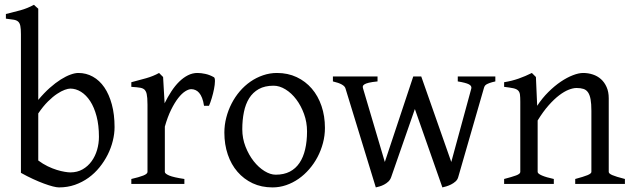

<svg xmlns="http://www.w3.org/2000/svg" viewBox="-20 -777 2674 811"><path d="M463.9 -240.2Q463.9 -211.9 456.5 -182.1Q449.2 -152.3 435.1 -124Q420.9 -95.7 400.4 -70.3Q379.9 -44.9 353.8 -26.1Q327.6 -7.3 296.4 3.7Q265.1 14.6 229 14.6Q219.7 14.6 203.4 10.5Q187 6.3 165.8 -1.5Q144.5 -9.3 119.6 -20.8Q94.7 -32.2 68.4 -46.9V-632.8Q68.4 -655.3 65.9 -667.5Q63.5 -679.7 56.6 -685.8Q49.8 -691.9 37.4 -693.8Q24.9 -695.8 4.9 -698.2V-717.8Q37.1 -725.6 66.4 -733.6Q95.7 -741.7 123.5 -756.8L128.4 -752Q131.3 -749 134.3 -746.6Q137.7 -743.7 141.6 -740.2V-355Q166 -384.3 190.2 -405.8Q214.4 -427.2 236.6 -441.2Q258.8 -455.1 277.8 -461.9Q296.9 -468.8 311 -468.8Q344.2 -468.8 372.3 -453.1Q400.4 -437.5 420.7 -408Q440.9 -378.4 452.4 -335.9Q463.9 -293.5 463.9 -240.2ZM397.9 -199.2Q397.9 -248 387.9 -285.9Q377.9 -323.7 361.1 -349.6Q344.2 -375.5 322.3 -389.2Q300.3 -402.8 276.9 -402.8Q268.1 -402.8 253.7 -397.7Q239.3 -392.6 221.2 -380.6Q203.1 -368.7 182.6 -348.4Q162.1 -328.1 141.6 -297.9V-99.1Q161.1 -84.5 181.4 -74.7Q201.7 -64.9 220 -59.3Q238.3 -53.7 253.2 -51.3Q268.1 -48.8 276.9 -48.8Q306.6 -48.8 329.1 -61.8Q351.6 -74.7 366.9 -95.9Q382.3 -117.2 390.1 -144Q397.9 -170.9 397.9 -199.2Z M883.8 -450.7Q888.2 -447.8 887.9 -433.6Q887.7 -419.4 884 -400.9Q880.4 -382.3 874.5 -362.8Q868.7 -343.3 862.8 -330.1H841.8Q838.9 -349.6 833.5 -363.3Q828.1 -377 821 -385Q814 -393.1 805.4 -396.7Q796.9 -400.4 787.6 -400.4Q776.9 -400.4 762.5 -391.4Q748 -382.3 732.9 -363Q717.8 -343.8 702.9 -313.7Q688 -283.7 676.3 -242.2V-50.8Q676.3 -43.5 694.6 -35.6Q712.9 -27.8 758.8 -21V0H534.7V-21Q566.9 -28.3 585 -35.4Q603 -42.5 603 -50.8V-335Q603 -351.1 602.1 -362.1Q601.1 -373 599.6 -379.9Q598.1 -386.7 595.9 -390.6Q593.8 -394.5 591.8 -397Q588.4 -400.4 584.2 -402.6Q580.1 -404.8 573.5 -406.2Q566.9 -407.7 557.6 -408.4Q548.3 -409.2 534.7 -410.2V-429.7Q566.4 -438 596.9 -446.5Q627.4 -455.1 651.9 -468.8L668.9 -451.7L675.3 -340.8Q688.5 -367.7 703.9 -391.1Q719.2 -414.6 736.8 -431.9Q754.4 -449.2 773.7 -459Q793 -468.8 814 -468.8Q829.6 -468.8 847.7 -464.8Q865.7 -460.9 883.8 -450.7Z M1276.9 -222.2Q1276.9 -260.7 1264.2 -295.7Q1251.5 -330.6 1231.4 -357.2Q1211.4 -383.8 1186 -399.4Q1160.6 -415 1135.7 -415Q1098.6 -415 1073.2 -400.9Q1047.9 -386.7 1032.5 -362.1Q1017.1 -337.4 1010.3 -303.7Q1003.4 -270 1003.4 -231Q1003.4 -192.4 1017.1 -157.5Q1030.8 -122.6 1051.5 -96.2Q1072.3 -69.8 1097.2 -54.4Q1122.1 -39.1 1144.5 -39.1Q1179.2 -39.1 1204.1 -52Q1229 -64.9 1245.1 -88.9Q1261.2 -112.8 1269 -146.5Q1276.9 -180.2 1276.9 -222.2ZM1352.5 -236.8Q1352.5 -204.1 1344.2 -172.9Q1335.9 -141.6 1321.3 -113.8Q1306.6 -85.9 1286.1 -62.3Q1265.6 -38.6 1241 -21.5Q1216.3 -4.4 1188.5 5.1Q1160.6 14.6 1130.9 14.6Q1084.5 14.6 1047.1 -2.9Q1009.8 -20.5 983.2 -51.3Q956.5 -82 942.1 -124.5Q927.7 -167 927.7 -216.8Q927.7 -249 935.8 -280.3Q943.8 -311.5 958.3 -339.6Q972.7 -367.7 992.9 -391.4Q1013.2 -415 1037.8 -432.1Q1062.5 -449.2 1091.1 -459Q1119.6 -468.8 1149.9 -468.8Q1195.8 -468.8 1233.2 -451.2Q1270.5 -433.6 1297.1 -402.6Q1323.7 -371.6 1338.1 -329.1Q1352.5 -286.6 1352.5 -236.8Z M2072.3 -433.1Q2057.1 -429.7 2048.3 -426.5Q2039.6 -423.3 2034.4 -420.2Q2029.3 -417 2027.1 -412.8Q2024.9 -408.7 2023.4 -402.8L1915.5 -28.8Q1912.6 -18.1 1904.1 -10.5Q1895.5 -2.9 1885.3 2.2Q1875 7.3 1865 10.3Q1855 13.2 1848.6 14.6L1732.4 -316.4L1632.3 -28.8Q1628.4 -17.6 1620.4 -10Q1612.3 -2.4 1602.5 2.7Q1592.8 7.8 1583.3 10.5Q1573.7 13.2 1567.4 14.6L1439.5 -402.8Q1435.1 -421.9 1386.2 -433.1V-454.1H1574.7V-433.1Q1550.8 -430.7 1537.6 -427.5Q1524.4 -424.3 1518.6 -420.2Q1512.7 -416 1512.5 -411.6Q1512.2 -407.2 1513.7 -402.8L1605.5 -92.8L1725.6 -454.1H1759.3L1886.2 -92.8L1970.7 -402.8Q1973.6 -414.1 1960.4 -420.9Q1947.3 -427.7 1913.6 -433.1V-454.1H2072.3Z M2409.7 0V-21Q2444.8 -30.3 2461.4 -37.1Q2478 -43.9 2478 -50.8V-309.1Q2478 -338.9 2474.6 -357.4Q2471.2 -376 2463.9 -386.7Q2456.5 -397.5 2444.6 -401.4Q2432.6 -405.3 2415.5 -405.3Q2400.4 -405.3 2381.8 -397.9Q2363.3 -390.6 2342 -374.5Q2320.8 -358.4 2297.6 -332.3Q2274.4 -306.2 2251 -268.1V-50.8Q2251 -43.5 2269.3 -35.6Q2287.6 -27.8 2319.3 -21V0H2109.4V-21Q2141.6 -29.3 2159.7 -35.9Q2177.7 -42.5 2177.7 -50.8V-347.2Q2177.7 -366.2 2176.3 -377.4Q2174.8 -388.7 2168.2 -395Q2161.6 -401.4 2147.9 -404.3Q2134.3 -407.2 2109.4 -410.2V-429.7Q2142.6 -435.1 2170.9 -445.1Q2199.2 -455.1 2226.6 -468.8L2243.7 -451.7L2249 -330.1Q2270.5 -362.8 2296.4 -388.4Q2322.3 -414.1 2348.6 -431.9Q2375 -449.7 2399.7 -459.2Q2424.3 -468.8 2443.4 -468.8Q2464.4 -468.8 2483.9 -462.4Q2503.4 -456.1 2518.3 -442.9Q2533.2 -429.7 2542.2 -409.4Q2551.3 -389.2 2551.3 -361.8V-50.8Q2551.3 -43.9 2566.2 -37.4Q2581.1 -30.8 2619.6 -21V0Z"/></svg>

Font: Noto Serif Devanagari
Style: Bold
Weight: 700
Designer: Monotype Design Team
Foundry: Monotype Imaging Inc.
Version: Version 1.01